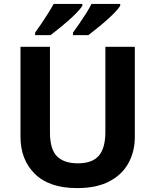

<svg xmlns="http://www.w3.org/2000/svg" viewBox="-20 -954 796 984"><path d="M671 -252Q671 -178 638.5 -118.5Q606 -59 540.5 -24.5Q475 10 375 10Q233 10 159 -62.5Q85 -135 85 -254V-714H236V-277Q236 -189 272 -153Q308 -117 379 -117Q453 -117 486.5 -156Q520 -195 520 -278V-714H671ZM596 -924Q588 -911 569 -891Q550 -871 525 -849Q500 -827 475.5 -807.5Q451 -788 433 -774H354V-787Q368 -806 386 -832Q404 -858 421 -885Q438 -912 449 -934H596ZM402 -924Q394 -911 375 -891Q356 -871 331 -849Q306 -827 281.5 -807.5Q257 -788 239 -774H160V-787Q174 -806 191.5 -832Q209 -858 226 -885Q243 -912 255 -934H402Z"/></svg>

Font: Noto Sans Cham
Style: Bold
Weight: 700
Version: Version 2.002